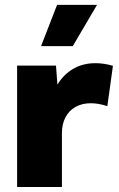

<svg xmlns="http://www.w3.org/2000/svg" viewBox="-20 -752 477 772"><path d="M229 0H48.8V-488.3H205.1L210.9 -411.6Q235.4 -452.6 274.4 -475.3Q313.5 -498 363.8 -498Q380.9 -498 398.4 -495.4Q416 -492.7 434.1 -487.3L411.6 -325.2Q376 -336.9 345.2 -336.9Q309.6 -336.9 283.4 -322Q257.3 -307.1 243.2 -280.3Q229 -253.4 229 -216.3ZM272.5 -566.4H145L209.5 -732.4H370.1Z"/></svg>

Font: Kumbh Sans Black
Style: Regular
Weight: 900
Version: Version 1.005